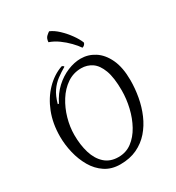

<svg xmlns="http://www.w3.org/2000/svg" viewBox="-254 -1249 1309 1427"><g transform="rotate(-30 400.5 -536.0)"><path d="M356 25Q281 25 226.5 -11Q172 -47 137.5 -106.5Q103 -166 86 -237Q69 -308 69 -378Q69 -489 104.5 -580Q140 -671 201.5 -734.5Q263 -798 340 -825Q346 -824 351 -820.5Q356 -817 357 -812Q317 -789 281.5 -762.5Q246 -736 219 -697Q192 -658 175 -596L184 -594Q218 -663 268.5 -709.5Q319 -756 377.5 -780Q436 -804 490 -804Q554 -804 609 -769Q664 -734 698 -662Q732 -590 732 -480Q732 -409 719 -337Q706 -265 678 -200Q650 -135 606 -84.5Q562 -34 500 -4.5Q438 25 356 25ZM371 -29Q436 -29 485.5 -66Q535 -103 569 -164.5Q603 -226 620.5 -300Q638 -374 638 -447Q638 -557 614 -621Q590 -685 549.5 -712.5Q509 -740 458 -740Q391 -740 337 -703.5Q283 -667 245 -606.5Q207 -546 187 -475Q167 -404 167 -335Q167 -250 188 -180.5Q209 -111 254.5 -70Q300 -29 371 -29ZM572 -896Q571 -886 563 -878Q555 -870 544 -867Q525 -895 493.5 -927.5Q462 -960 424 -987.5Q386 -1015 345 -1029Q347 -1061 363.5 -1076Q380 -1091 390 -1097Q426 -1082 462.5 -1047.5Q499 -1013 528.5 -972Q558 -931 572 -896Z"/></g></svg>

Font: Merienda Light
Style: Regular
Weight: 300
Designer: Eduardo Rodriguez Tunni
Foundry: Eduardo Rodriguez Tunni
Version: Version 2.001; ttfautohint (v1.8.4.7-5d5b)